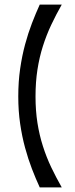

<svg xmlns="http://www.w3.org/2000/svg" viewBox="-20 -747 324 826"><path d="M150.9 59.1Q133.8 22 117.4 -20.5Q101.1 -63 87.9 -111.3Q74.7 -159.7 66.7 -214.6Q58.6 -269.5 58.6 -332Q58.6 -395.5 66.7 -451.2Q74.7 -506.8 87.9 -555.7Q101.1 -604.5 117.4 -647Q133.8 -689.5 150.9 -727.1H245.6Q221.2 -684.1 200.4 -640.1Q179.7 -596.2 164.6 -548.6Q149.4 -501 141.1 -447.5Q132.8 -394 132.8 -332Q132.8 -271 141.1 -218.3Q149.4 -165.5 164.6 -118.2Q179.7 -70.8 200.4 -27.3Q221.2 16.1 245.6 59.1Z"/></svg>

Font: Crushed
Style: Regular
Weight: 400
Width: 3
Designer: Astigmatic (AOETI)
Foundry: Astigmatic (AOETI)
Version: Version 001.000